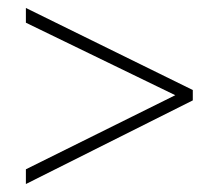

<svg xmlns="http://www.w3.org/2000/svg" viewBox="-20 -600 550 482"><path d="M45 -175 420 -361 45 -543V-580L464 -374V-348L45 -138Z"/></svg>

Font: Noto Sans Khmer UI SemiCondensed ExtraLight
Style: Regular
Weight: 200
Width: 4
Designer: Danh Hong and the Monotype Design Team
Foundry: Monotype Imaging Inc.
Version: Version 2.002; ttfautohint (v1.8.4.7-5d5b)